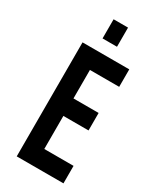

<svg xmlns="http://www.w3.org/2000/svg" viewBox="-237 -1023 902 1094"><g transform="rotate(30 214.5 -476.0)"><path d="M385.5 -750V-635H193V-447.5H358.5V-332.5H193V-115H385.5V0H78V-750ZM165.5 -826.5V-952.5H260.5V-826.5Z"/></g></svg>

Font: Mohave Light SemiBold
Style: Regular
Weight: 600
Version: Version 2.003